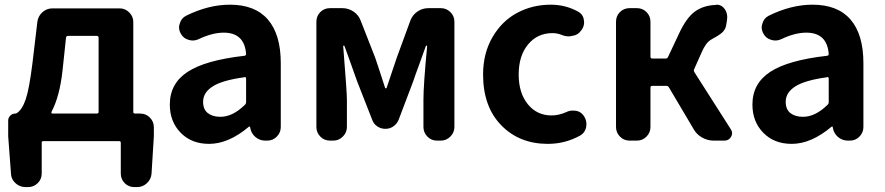

<svg xmlns="http://www.w3.org/2000/svg" viewBox="-20 -594 3738 811"><path d="M267.6 -442.4Q259.8 -442.4 258.8 -434.6L244.1 -295.9Q232.4 -187.5 197.3 -121.1Q196.3 -118.2 197.8 -116.2Q199.2 -114.3 201.2 -114.3H388.7Q396.5 -114.3 396.5 -121.1V-434.6Q396.5 -442.4 388.7 -442.4ZM543 -121.1Q543 -114.3 550.8 -114.3H572.3Q596.7 -114.3 613.3 -97.2Q629.9 -80.1 629.9 -56.6V-18.6L620.1 139.6Q618.2 163.1 600.6 179.7Q583 196.3 558.6 196.3H547.9Q523.4 196.3 506.8 179.7Q490.2 163.1 490.2 138.7V8.8Q490.2 2 482.4 2H163.1Q156.2 2 156.2 8.8V138.7Q156.2 163.1 139.2 179.7Q122.1 196.3 98.6 196.3H87.9Q63.5 196.3 45.4 179.7Q27.3 163.1 26.4 139.6L14.6 -18.6V-85Q14.6 -96.7 23.4 -105.5Q32.2 -114.3 43.9 -114.3Q47.9 -114.3 50.8 -116.2Q73.2 -129.9 88.4 -173.8Q103.5 -217.8 117.2 -328.1L137.7 -501Q140.6 -525.4 158.7 -542Q176.8 -558.6 201.2 -558.6H485.4Q508.8 -558.6 525.9 -541.5Q543 -524.4 543 -501Z M863.3 13.7Q789.1 13.7 743.2 -33.2Q697.3 -80.1 697.3 -152.3Q697.3 -241.2 772.5 -290.5Q847.7 -339.8 1012.7 -358.4Q1019.5 -359.4 1019.5 -366.2Q1012.7 -456.1 924.8 -456.1Q877 -456.1 819.3 -428.7Q806.6 -422.9 793.9 -422.9Q785.2 -422.9 776.4 -425.8Q754.9 -431.6 744.1 -451.2Q736.3 -464.8 736.3 -478.5Q736.3 -486.3 739.3 -494.1Q745.1 -516.6 765.6 -527.3Q860.4 -574.2 951.2 -574.2Q1057.6 -574.2 1111.8 -511.2Q1166 -448.2 1166 -327.1V-57.6Q1166 -34.2 1149.4 -17.1Q1132.8 0 1108.4 0H1100.6Q1077.1 0 1059.1 -15.1Q1041 -30.3 1037.1 -53.7L1036.1 -58.6Q1035.2 -59.6 1033.7 -59.6Q1032.2 -59.6 1031.2 -58.6Q945.3 13.7 863.3 13.7ZM911.1 -100.6Q962.9 -100.6 1014.6 -151.4Q1019.5 -156.2 1019.5 -163.1V-261.7Q1019.5 -268.6 1013.7 -268.6Q1012.7 -268.6 1011.7 -267.6Q918.9 -254.9 878.4 -229Q837.9 -203.1 837.9 -164.1Q837.9 -131.8 857.9 -116.2Q877.9 -100.6 911.1 -100.6Z M1374 0Q1349.6 0 1333 -17.1Q1316.4 -34.2 1316.4 -57.6V-502Q1316.4 -526.4 1333 -543Q1349.6 -559.6 1374 -559.6H1425.8Q1452.1 -559.6 1473.6 -544.9Q1495.1 -530.3 1503.9 -505.9L1565.4 -348.6Q1570.3 -333 1585 -289.6Q1599.6 -246.1 1606.4 -223.6Q1607.4 -220.7 1609.9 -220.7Q1612.3 -220.7 1613.3 -223.6Q1648.4 -327.1 1655.3 -348.6L1712.9 -505.9Q1721.7 -530.3 1742.7 -544.9Q1763.7 -559.6 1790 -559.6H1841.8Q1865.2 -559.6 1882.3 -543Q1899.4 -526.4 1899.4 -502V-57.6Q1899.4 -34.2 1882.3 -17.1Q1865.2 0 1841.8 0H1826.2Q1801.8 0 1785.2 -17.1Q1768.6 -34.2 1768.6 -57.6V-172.9Q1768.6 -235.4 1784.2 -398.4Q1784.2 -401.4 1781.7 -401.4Q1779.3 -401.4 1778.3 -398.4Q1769.5 -372.1 1750.5 -320.8Q1731.4 -269.5 1725.6 -251L1664.1 -88.9Q1657.2 -71.3 1642.1 -60.5Q1627 -49.8 1607.9 -49.8Q1588.9 -49.8 1573.2 -60.5Q1557.6 -71.3 1551.8 -88.9L1488.3 -251Q1480.5 -274.4 1461.9 -325.2Q1443.4 -376 1435.5 -398.4Q1434.6 -401.4 1432.1 -401.4Q1429.7 -401.4 1429.7 -398.4Q1445.3 -205.1 1445.3 -172.9V-57.6Q1445.3 -34.2 1428.2 -17.1Q1411.1 0 1387.7 0Z M2293.9 13.7Q2173.8 13.7 2097.2 -64.9Q2020.5 -143.6 2020.5 -279.3Q2020.5 -369.1 2060.5 -437.5Q2100.6 -505.9 2165 -540Q2229.5 -574.2 2306.6 -574.2Q2369.1 -574.2 2421.9 -544.9Q2443.4 -533.2 2446.3 -508.8Q2447.3 -504.9 2447.3 -500Q2447.3 -481.4 2435.5 -465.8L2433.6 -463.9Q2420.9 -445.3 2396.5 -442.4Q2389.6 -440.4 2382.8 -440.4Q2366.2 -440.4 2350.6 -447.3Q2333 -454.1 2313.5 -454.1Q2250 -454.1 2210.4 -406.2Q2170.9 -358.4 2170.9 -279.3Q2170.9 -201.2 2209.5 -153.8Q2248 -106.4 2309.6 -106.4Q2339.8 -106.4 2371.1 -120.1Q2384.8 -127 2399.4 -127Q2406.2 -127 2414.1 -126Q2436.5 -121.1 2447.3 -102.5Q2457 -86.9 2457 -70.3Q2457 -63.5 2456.1 -57.6Q2451.2 -33.2 2430.7 -21.5Q2367.2 13.7 2293.9 13.7Z M2912.1 -301.8Q2909.2 -294.9 2913.1 -289.1L3066.4 -48.8Q3072.3 -40 3072.3 -31.2Q3072.3 -24.4 3068.4 -16.6Q3058.6 0 3040 0H2995.1Q2968.8 0 2945.3 -13.2Q2921.9 -26.4 2909.2 -49.8L2805.7 -224.6Q2801.8 -231.4 2794.9 -231.4H2735.4Q2727.5 -231.4 2727.5 -223.6V-57.6Q2727.5 -34.2 2710.9 -17.1Q2694.3 0 2669.9 0H2639.6Q2615.2 0 2598.6 -17.1Q2582 -34.2 2582 -57.6V-502Q2582 -526.4 2598.6 -543Q2615.2 -559.6 2639.6 -559.6H2669.9Q2694.3 -559.6 2710.9 -543Q2727.5 -526.4 2727.5 -502V-354.5Q2727.5 -346.7 2735.4 -346.7H2792Q2798.8 -346.7 2801.8 -353.5L2849.6 -455.1Q2879.9 -519.5 2915.5 -545.4Q2951.2 -571.3 3003.9 -573.2Q3005.9 -574.2 3006.8 -574.2Q3028.3 -574.2 3042 -554.7Q3051.8 -539.1 3051.8 -521.5Q3051.8 -515.6 3050.8 -508.8L3046.9 -485.4Q3045.9 -478.5 3042 -471.7Q3038.1 -464.8 3034.2 -460.4Q3030.3 -456.1 3022.5 -450.2Q3014.6 -444.3 3010.3 -441.9Q3005.9 -439.5 2995.6 -433.6Q2985.4 -427.7 2982.4 -425.8Q2960.9 -413.1 2943.4 -372.1Z M3324.2 13.7Q3250 13.7 3204.1 -33.2Q3158.2 -80.1 3158.2 -152.3Q3158.2 -241.2 3233.4 -290.5Q3308.6 -339.8 3473.6 -358.4Q3480.5 -359.4 3480.5 -366.2Q3473.6 -456.1 3385.7 -456.1Q3337.9 -456.1 3280.3 -428.7Q3267.6 -422.9 3254.9 -422.9Q3246.1 -422.9 3237.3 -425.8Q3215.8 -431.6 3205.1 -451.2Q3197.3 -464.8 3197.3 -478.5Q3197.3 -486.3 3200.2 -494.1Q3206.1 -516.6 3226.6 -527.3Q3321.3 -574.2 3412.1 -574.2Q3518.6 -574.2 3572.8 -511.2Q3627 -448.2 3627 -327.1V-57.6Q3627 -34.2 3610.4 -17.1Q3593.8 0 3569.3 0H3561.5Q3538.1 0 3520 -15.1Q3502 -30.3 3498 -53.7L3497.1 -58.6Q3496.1 -59.6 3494.6 -59.6Q3493.2 -59.6 3492.2 -58.6Q3406.2 13.7 3324.2 13.7ZM3372.1 -100.6Q3423.8 -100.6 3475.6 -151.4Q3480.5 -156.2 3480.5 -163.1V-261.7Q3480.5 -268.6 3474.6 -268.6Q3473.6 -268.6 3472.7 -267.6Q3379.9 -254.9 3339.4 -229Q3298.8 -203.1 3298.8 -164.1Q3298.8 -131.8 3318.8 -116.2Q3338.9 -100.6 3372.1 -100.6Z"/></svg>

Font: Gen Jyuu Gothic Bold
Style: Bold
Weight: 700
Designer: [Source Han Sans]
Ryoko NISHIZUKA  (kana & ideographs); Paul D. Hunt (Latin, Greek & Cyrillic); Wenlong ZHANG  (bopomofo
Version: Version 1.002.20150607